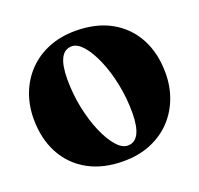

<svg xmlns="http://www.w3.org/2000/svg" viewBox="-128 -861 1060 1022"><g transform="rotate(-20 402.0 -350.0)"><path d="M399.5 -720Q516 -720 599.8 -673.2Q683.5 -626.5 728.8 -542.2Q774 -458 774 -345.5Q774 -269 748.5 -202.5Q723 -136 675 -86Q627 -36 558.8 -8Q490.5 20 405 20Q289 20 205 -26.8Q121 -73.5 75.8 -157.8Q30.5 -242 30.5 -354.5Q30.5 -431 56 -497.5Q81.5 -564 129.5 -614Q177.5 -664 245.8 -692Q314 -720 399.5 -720ZM535.5 -208.5Q535.5 -292 519.2 -370.8Q503 -449.5 476 -512.5Q449 -575.5 416.8 -612.5Q384.5 -649.5 353 -649.5Q271 -649.5 271 -491.5Q271 -408 287.2 -329.2Q303.5 -250.5 330.5 -187.5Q357.5 -124.5 389.8 -87.5Q422 -50.5 453.5 -50.5Q535.5 -50.5 535.5 -208.5Z"/></g></svg>

Font: Fraunces 9pt S000 Black
Style: Regular
Weight: 900
Version: Version 1.000; ttfautohint (v1.8.3)